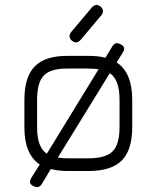

<svg xmlns="http://www.w3.org/2000/svg" viewBox="-20 -701 642 787"><path d="M271 -569 357 -671Q374 -689 392 -674Q410 -659 396 -639L310 -537Q293 -519 275 -534Q257 -549 271 -569ZM120 63Q93 53 109 27L143 -27Q80 -68 80 -179V-292Q80 -386 123 -429.5Q166 -473 260 -472H342Q385 -472 412 -464L441 -512Q453 -530 471 -521Q499 -510 483 -485L458 -445Q522 -404 522 -292V-180Q522 -86 479 -43Q436 0 342 0H260Q222 0 188 -8L151 54Q139 72 120 63ZM132 -179Q132 -97 172 -71L384 -417Q366 -420 342 -420H260Q189 -421 160.5 -392.5Q132 -364 132 -292ZM260 -52H342Q413 -52 441.5 -80.5Q470 -109 470 -180V-292Q470 -375 430 -401L217 -55Q236 -52 260 -52Z"/></svg>

Font: Jura
Style: Regular
Weight: 400
Designer: Daniel Johnson, Alexei Vanyashin
Foundry: Daniel Johnson
Version: Version 5.103